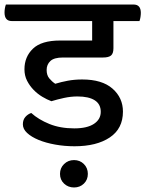

<svg xmlns="http://www.w3.org/2000/svg" viewBox="-51 -632 642 848"><path d="M276 196Q250 196 232 179Q214 162 214 136Q214 110 232 92.5Q250 75 276 75Q302 75 319.5 92.5Q337 110 337 136Q337 162 319.5 179Q302 196 276 196ZM193 -262Q219 -270 248.5 -275.5Q278 -281 312 -281Q400 -281 446 -240.5Q492 -200 492 -139Q492 -64 434 -25Q376 14 278 14Q234 14 192.5 6.5Q151 -1 119.5 -14Q88 -27 69 -44.5Q50 -62 50 -83Q50 -103 61 -115.5Q72 -128 87 -133Q119 -104 167 -84.5Q215 -65 277 -65Q334 -65 364 -85Q394 -105 394 -138Q394 -172 367.5 -189Q341 -206 291 -206Q262 -206 232 -199.5Q202 -193 176 -185Q157 -192 136 -204.5Q115 -217 97.5 -235Q80 -253 68.5 -275.5Q57 -298 57 -326Q57 -381 94.5 -417Q132 -453 214 -453H356V-539H1Q-31 -539 -31 -577Q-31 -585 -29.5 -594.5Q-28 -604 -25 -612H539Q571 -612 571 -575Q571 -567 569.5 -557Q568 -547 565 -539H450V-419Q450 -396 439.5 -387Q429 -378 404 -378H227Q188 -378 171.5 -362.5Q155 -347 155 -323Q155 -300 166.5 -286Q178 -272 193 -262Z"/></svg>

Font: Baloo 2 Medium
Style: Regular
Weight: 500
Designer: Sarang Kulkarni and Ek Type
Foundry: Ek Type
Version: Version 1.640;hotconv 1.0.111;makeotfexe 2.5.65597; ttfautoh